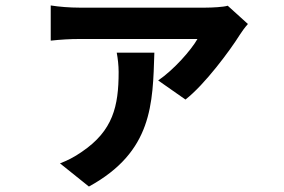

<svg xmlns="http://www.w3.org/2000/svg" viewBox="-20 -587 1040 704"><path d="M408 -394C412 -373 415 -347 415 -323C415 -197 394 -108 281 -31C251 -10 226 2 200 12L306 97C540 -31 540 -207 546 -394ZM815 -566C799 -561 756 -559 734 -559H270C237 -559 197 -562 166 -567V-438C203 -442 237 -444 270 -444H704C680 -402 617 -331 560 -292L660 -222C731 -277 824 -403 859 -459C865 -469 879 -488 889 -499Z"/></svg>

Font: Noto Sans KR Bold
Style: Regular
Weight: 700
Designer: Ryoko NISHIZUKA  (kana & ideographs); Paul D. Hunt (Latin, Greek & Cyrillic); Wenlong ZHANG  (bopomofo); Sandoll Communi
Foundry: Adobe Systems Incorporated
Version: Version 1.004;PS 1.004;hotconv 1.0.82;makeotf.lib2.5.63406